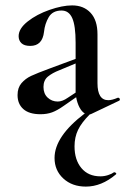

<svg xmlns="http://www.w3.org/2000/svg" viewBox="-20 -416 464 711"><path d="M418 -54Q422 -54 423.5 -49.5Q425 -45 421 -43L318 6L312 8Q282 38 269 65Q256 92 256 126Q256 176 281.5 206.5Q307 237 352 237Q366 237 380 232.5Q394 228 402 222H404Q407 222 409.5 225Q412 228 409 230Q356 275 298 275Q247 275 214.5 245Q182 215 182 169Q182 89 294 4Q283 -2 274.5 -18Q266 -34 262 -56L216 -24Q192 -7 173 0Q154 7 130 7Q88 7 66.5 -12Q45 -31 45 -64Q45 -91 59.5 -108Q74 -125 95.5 -135Q117 -145 163 -162L260 -198V-258Q260 -321 247.5 -349Q235 -377 208 -377Q175 -377 160.5 -352.5Q146 -328 143 -298Q137 -246 92 -246Q70 -246 59.5 -256Q49 -266 49 -282Q49 -310 82.5 -336.5Q116 -363 163.5 -379.5Q211 -396 247 -396Q290 -396 315.5 -368.5Q341 -341 341 -289V-108Q341 -45 381 -45Q395 -45 416 -54ZM260 -73V-82V-181L200 -156Q174 -146 157.5 -132.5Q141 -119 141 -94Q141 -69 156.5 -54.5Q172 -40 194 -40Q211 -40 231 -54Z"/></svg>

Font: Cormorant Garamond SemiBold
Style: Regular
Weight: 600
Designer: Christian Thalmann (Catharsis Fonts)
Version: Version 3.000